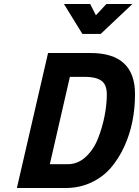

<svg xmlns="http://www.w3.org/2000/svg" viewBox="-20 -947 700 967"><path d="M309 0H65L222 -680H436Q660 -680 660 -473Q660 -327 606 -209Q578 -148 538 -101.5Q498 -55 439 -27.5Q380 0 309 0ZM408 -560H332L231 -120H321Q372 -120 412 -157Q452 -194 474 -250.5Q496 -307 507 -364.5Q518 -422 518 -471.5Q518 -521 490.5 -540.5Q463 -560 408 -560ZM647 -927 487 -776H395L302 -927H434L463 -870L516 -927Z"/></svg>

Font: Titillium Web
Style: Bold Italic
Weight: 700
Italic angle: -13°
Version: Version 1.001;PS 57.000;hotconv 1.0.70;makeotf.lib2.5.55311